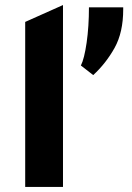

<svg xmlns="http://www.w3.org/2000/svg" viewBox="-20 -742 524 762"><path d="M80 0V-655L230 -722V0ZM350 -444 301 -482Q314.5 -508.5 323.8 -572.5Q333 -636.5 333 -713H469V-705Q469 -613.5 434.8 -552Q400.5 -490.5 350 -444Z"/></svg>

Font: Overpass Black
Style: Regular
Weight: 900
Designer: Delve Withrington, Dave Bailey, Thomas Jockin
Foundry: Delve Fonts LLC
Version: Version 4.000; ttfautohint (v1.8.3)